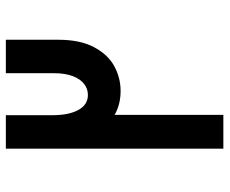

<svg xmlns="http://www.w3.org/2000/svg" viewBox="-82 -682 765 640"><g transform="rotate(-90 300.0 -362.5)"><path d="M124 -725H235.5V-570.5Q235.5 -515 253 -483.2Q270.5 -451.5 303 -451.5Q323 -451.5 339.5 -464Q356 -476.5 365.8 -502Q375.5 -527.5 375.5 -565V-725H487V-550.5Q487 -477.5 462.2 -431Q437.5 -384.5 398.8 -363.5Q360 -342.5 316.5 -342.5Q271.5 -342.5 236.5 -362.5V0H124Z"/></g></svg>

Font: JuliaMono ExtraBold
Style: Italic
Weight: 800
Italic angle: -9°
Monospace: yes
Designer: cormullion
Foundry: corm
Version: Version 0.057; ttfautohint (v1.8.4)